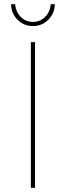

<svg xmlns="http://www.w3.org/2000/svg" viewBox="-20 -901 316 921"><path d="M148 -699V0H128V-699ZM138 -796Q173 -796 197 -820.5Q221 -845 223 -881H243Q242 -836 211.5 -806Q181 -776 138 -776Q95 -776 64.5 -806Q34 -836 33 -881H53Q55 -845 79 -820.5Q103 -796 138 -796Z"/></svg>

Font: Montserrat-Arabic Thin
Style: Regular
Weight: 250
Designer: Mohamed Gaber
Foundry: Kief Type Foundry
Version: Version 5.008